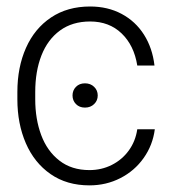

<svg xmlns="http://www.w3.org/2000/svg" viewBox="-20 -557 527 588"><path d="M240.2 -301.8Q257.3 -301.8 268.3 -291Q279.3 -280.3 279.3 -264.6Q279.3 -249 268.3 -238.3Q257.3 -227.5 240.2 -227.5Q223.1 -227.5 212.6 -238.3Q202.1 -249 202.1 -264.6Q202.1 -280.3 212.6 -291Q223.1 -301.8 240.2 -301.8ZM33.2 -252.9V-275.4Q33.2 -351.1 59.6 -410.4Q85.9 -469.7 136.2 -503.4Q186.5 -537.1 255.9 -537.1Q310.1 -537.1 352.5 -514.4Q395 -491.7 420.9 -450.9Q446.8 -410.2 453.1 -356.4H400.4Q390.6 -418 352.5 -454.6Q314.5 -491.2 255.9 -491.2Q201.7 -491.2 163.8 -463.6Q126 -436 106.9 -387.2Q87.9 -338.4 87.9 -275.4V-252.9Q87.9 -192.4 106.2 -143.3Q124.5 -94.2 161.9 -65.2Q199.2 -36.1 253.9 -36.1Q291 -36.1 322.5 -52Q354 -67.9 374.5 -96.2Q395 -124.5 400.4 -161.1H454.1Q447.8 -112.3 419.9 -73Q392.1 -33.7 348.6 -11.5Q305.2 10.7 253.9 10.7Q184.6 10.7 134.8 -23.9Q85 -58.6 59.1 -118.4Q33.2 -178.2 33.2 -252.9Z"/></svg>

Font: Pretendard Std ExtraLight
Style: Regular
Weight: 200
Designer: Base glyphs from Inter by Rasmus Andersson; Hangeul glyphs from Noto Sans CJK(Source Han Sans) by Jang Soo-young and Kan
Foundry: Kil Hyung-jin
Version: Version 1.309